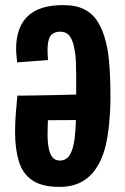

<svg xmlns="http://www.w3.org/2000/svg" viewBox="-20 -717 487 751"><path d="M212 14Q144 14 106 -12Q68 -38 53.5 -86.5Q39 -135 39 -201Q39 -234 41.5 -269Q44 -304 48 -343L174 -342Q173 -315 170.5 -288.5Q168 -262 167 -238.5Q166 -215 166 -193Q166 -161 170.5 -137.5Q175 -114 185.5 -101.5Q196 -89 214 -89Q240 -89 253.5 -112Q267 -135 272 -176Q274 -194 275.5 -215.5Q277 -237 277.5 -261Q278 -285 278 -310Q278 -335 278 -362Q278 -393 278 -421.5Q278 -450 277 -475Q276 -500 272 -520Q267 -555 254 -574Q241 -593 216 -593Q197 -593 186 -585Q175 -577 170.5 -561Q166 -545 166 -519Q166 -511 166.5 -501.5Q167 -492 168 -482L47 -473Q46 -487 44.5 -499.5Q43 -512 43 -524Q43 -580 62.5 -618.5Q82 -657 122.5 -677Q163 -697 228 -697Q277 -697 309.5 -680.5Q342 -664 362 -632.5Q382 -601 393 -557Q401 -528 405 -492.5Q409 -457 410.5 -417.5Q412 -378 412 -335Q412 -308 410.5 -281Q409 -254 406.5 -229Q404 -204 400 -180.5Q396 -157 390 -135Q378 -91 355 -57Q332 -23 297 -4.5Q262 14 212 14ZM54 -246 48 -343Q48 -343 63.5 -343Q79 -343 106 -343.5Q133 -344 165.5 -344.5Q198 -345 232.5 -346Q267 -347 299 -348Q331 -349 355 -350L356 -248Z"/></svg>

Font: Truculenta ExtraBold
Style: Regular
Weight: 800
Version: Version 1.002